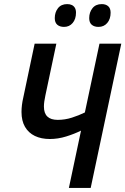

<svg xmlns="http://www.w3.org/2000/svg" viewBox="-20 -930 620 950"><path d="M320.8 0 380.9 -283.7Q348.6 -267.6 307.9 -254.9Q267.1 -242.2 226.6 -242.2Q184.1 -242.2 152.6 -257.3Q121.1 -272.5 103.8 -302.2Q86.4 -332 86.4 -376Q86.4 -392.6 88.6 -410.6Q90.8 -428.7 95.2 -447.3L151.4 -713.9H258.8L204.6 -458Q201.2 -441.4 199.2 -428Q197.3 -414.6 197.3 -402.8Q197.3 -369.6 214.4 -353.3Q231.4 -336.9 265.6 -336.9Q301.3 -336.9 335.7 -347.9Q370.1 -358.9 399.9 -373.5L472.2 -713.9H580.1L428.7 0ZM467.3 -796.9Q446.3 -796.9 433.8 -807.6Q421.4 -818.4 421.4 -840.3Q421.4 -869.1 437.5 -889.4Q453.6 -909.7 483.4 -909.7Q503.4 -909.7 515.4 -899.2Q527.3 -888.7 527.3 -867.2Q527.3 -835.9 510.7 -816.4Q494.1 -796.9 467.3 -796.9ZM296.9 -796.9Q275.9 -796.9 263.4 -807.6Q251 -818.4 251 -840.3Q251 -869.1 266.8 -889.4Q282.7 -909.7 312.5 -909.7Q326.2 -909.7 335.7 -905Q345.2 -900.4 350.6 -891.1Q356 -881.8 356 -867.2Q356 -835.9 339.6 -816.4Q323.2 -796.9 296.9 -796.9Z"/></svg>

Font: Open Sans SemiCondensed SemiBold
Style: Italic
Weight: 600
Width: 4
Italic angle: -12°
Designer: Monotype Design Team
Foundry: Monotype Imaging Inc.
Version: Version 3.000